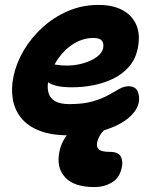

<svg xmlns="http://www.w3.org/2000/svg" viewBox="-20 -539 639 779"><path d="M259 10Q187.2 10 139.4 -9Q91.6 -28 65.4 -61Q39.2 -94 31.9 -136.8Q24.6 -179.6 34.6 -228Q45.4 -281.6 75.6 -333.3Q105.8 -385 151.8 -427.1Q197.8 -469.2 255.6 -494.1Q313.4 -519 379.4 -519Q437.8 -519 477.1 -497.9Q516.4 -476.8 533.3 -437.4Q550.2 -398 538.8 -342Q530 -299.6 504.4 -269.5Q478.8 -239.4 441.5 -220.9Q404.2 -202.4 360.8 -193.6Q317.4 -184.8 272 -184.8Q202.6 -184.8 175.2 -205.3Q147.8 -225.8 152.4 -250.2Q155.2 -264.4 163.4 -271.5Q171.6 -278.6 187.2 -278.6Q197.4 -278.6 212.2 -275.8Q227 -273 252.8 -273Q285.4 -273 317.3 -282.1Q349.2 -291.2 371.5 -307.1Q393.8 -323 398.4 -343Q402.2 -364 392.9 -374.5Q383.6 -385 358 -385Q326.6 -385 297 -371.3Q267.4 -357.6 242.6 -332.8Q217.8 -308 200.2 -275.4Q182.6 -242.8 175.2 -205.8Q171.2 -182.6 176.9 -162Q182.6 -141.4 202.9 -129Q223.2 -116.6 261 -116.6Q316.8 -116.6 355 -127.4Q393.2 -138.2 418.8 -152.8Q444.4 -167.4 464 -178.2Q483.6 -189 501.2 -189Q529.6 -189 538.6 -168.2Q547.6 -147.4 542.8 -122.2Q537.2 -96.2 514 -72.1Q490.8 -48 452.7 -29.8Q414.6 -11.6 365.3 -0.8Q316 10 259 10ZM362.8 220Q281 220 244.4 180.8Q207.8 141.6 221 76.6Q229 34.4 260.3 -1.6Q291.6 -37.6 336.7 -59.4Q381.8 -81.2 432.6 -81.2Q444.8 -81.2 453.7 -76.2Q462.6 -71.2 460 -59.2Q458.8 -53 454.1 -48Q449.4 -43 435.6 -35.2Q408.8 -20 393.8 -1.5Q378.8 17 374.2 38.8Q370.4 57 381.1 67.1Q391.8 77.2 426.6 77.2Q460 77.2 469.9 96Q479.8 114.8 474.4 139.2Q466.4 181.4 435 200.7Q403.6 220 362.8 220Z"/></svg>

Font: Shantell Sans Light
Style: Italic
Weight: 300
Italic angle: -11°
Designer: Stephen Nixon, Anya Danilova, Shantell Martin
Foundry: Arrow Type
Version: Version 1.008;[ac192a2d6]